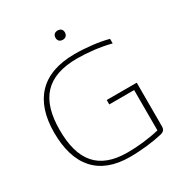

<svg xmlns="http://www.w3.org/2000/svg" viewBox="-197 -985 1059 1130"><g transform="rotate(-30 332.0 -420.0)"><path d="M603 -621V-652C540 -669 454 -679 377 -679C152 -679 42 -555 42 -338C42 -115 147 9 358 9C437 9 518 -1 578 -15C602 -21 610 -32 610 -55V-350H406V-320H575V-46C505 -29 425 -21 359 -21C163 -21 78 -127 78 -335C78 -544 169 -649 377 -649C446 -649 530 -640 603 -621ZM328 -817C328 -799 339 -786 360 -786C381 -786 391 -799 392 -817V-818C392 -837 380 -849 360 -849C339 -849 328 -836 328 -818Z"/></g></svg>

Font: LT Wave Alt Thin
Style: Regular
Weight: 100
Designer: Daniel Lyons
Version: Version 2.5 (Glyphs App)